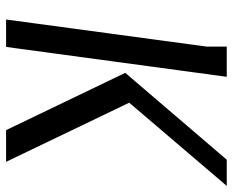

<svg xmlns="http://www.w3.org/2000/svg" viewBox="-87 -677 764 630"><g transform="rotate(90 295.0 -362.0)"><path d="M232 -724 134 0H44L133 -659V-724ZM504 -724H590L317 -404L511 0H407L219 -391Z"/></g></svg>

Font: Rosario Light
Style: Italic
Weight: 300
Italic angle: -8.05°
Designer: Hector Gatti
Foundry: Omnibus Type
Version: Version 1.101; ttfautohint (v1.8.1.43-b0c9)